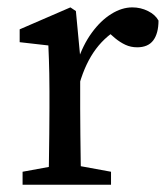

<svg xmlns="http://www.w3.org/2000/svg" viewBox="-20 -508 463 528"><path d="M113 0Q114 -23 114.5 -60.5Q115 -98 115.5 -138.5Q116 -179 116 -210V-257.7Q116 -285.7 115.5 -306Q115 -326.4 114.5 -344.7Q114 -363 113 -383L34.1 -392V-427.3L173.6 -487.7L188.7 -477.6L200.5 -352.7V-210Q200.5 -179 201 -138.5Q201.5 -98 202 -60.5Q202.5 -23 203.5 0ZM42.1 0V-35.7L151.3 -55.7H176.1L285.3 -35.7V0ZM158.6 -278.2V-344.8H216.6L192.3 -336.7Q207.9 -384.5 232.4 -417.9Q256.8 -451.4 285.9 -469.5Q315 -487.7 344 -487.7Q366.6 -487.7 386.9 -477.7Q407.1 -467.7 415.9 -451.4Q415.8 -416.2 401.5 -397Q387.2 -377.9 357.2 -377.9Q339.9 -377.9 325.1 -384.7Q310.4 -391.5 296.2 -403.2L269.1 -427L317.6 -435.6Q272.7 -411.9 244 -373.5Q215.2 -335.1 198.6 -277.8Z"/></svg>

Font: Adobe Variable Font Prototype
Style: Regular
Weight: 389
Designer: Frank Grießhammer
Foundry: Adobe
Version: Version 1.004;hotconv 1.0.113;makeotfexe 2.5.65598